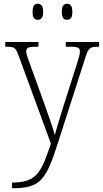

<svg xmlns="http://www.w3.org/2000/svg" viewBox="-20 -759 546 1019"><path d="M336 -654C353 -654 364 -664 364 -696C364 -729 353 -739 336 -739C319 -739 308 -729 308 -696C308 -664 319 -654 336 -654ZM180 -654C198 -654 209 -664 209 -696C209 -729 198 -739 180 -739C163 -739 153 -729 153 -696C153 -664 163 -654 180 -654ZM44 210V240H47C193 240 224 198 287 1L431 -447C449 -506 456 -511 502 -511H506V-536H329V-511H354C397 -511 404 -503 404 -485C404 -471 397 -447 388 -419L314 -187C296 -128 281 -82 271 -42C261 -82 234 -154 211 -220L142 -411C126 -453 119 -473 119 -486C119 -504 128 -511 170 -511H184V-536H8V-511H10C59 -511 63 -507 81 -458L250 3C200 153 177 210 44 210Z"/></svg>

Font: Noto Serif Thai SemiCondensed ExtraLight
Style: Regular
Weight: 200
Width: 4
Designer: Monotype Design Team
Foundry: Monotype Imaging Inc.
Version: Version 2.002